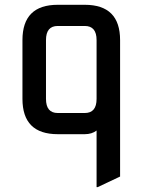

<svg xmlns="http://www.w3.org/2000/svg" viewBox="-20 -557 616 797"><path d="M219.7 -87.9H332Q380.9 -87.9 380.9 -146.5V-390.6Q380.9 -449.2 332 -449.2H219.7Q170.9 -449.2 170.9 -390.6V-146.5Q170.9 -87.9 219.7 -87.9ZM219.7 0Q73.2 0 73.2 -146.5V-390.6Q73.2 -537.1 219.7 -537.1H332Q478.5 -537.1 478.5 -390.6V175.8L385.7 219.7H380.9V-15.1Q361.3 0 332 0Z"/></svg>

Font: Nova Square
Style: Book
Weight: 400
Version: Version 2.000